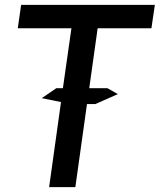

<svg xmlns="http://www.w3.org/2000/svg" viewBox="-20 -771 657 790"><path d="M603 -654.8H381.8L347.2 -408.2H421.9L464.8 -383.8L372.1 -342.8H337.9L290 -1H182.1L231 -351.1L151.9 -367.2L211.9 -408.2H238.8L273.9 -654.8H53.2L66.9 -751H617.2Z"/></svg>

Font: Oakes Grotesk
Style: Medium Italic
Weight: 500
Designer: Samuel Oakes
Foundry: Samuel Oakes
Version: Version 1.0 | wf-rip DC20170320